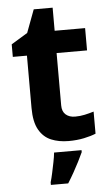

<svg xmlns="http://www.w3.org/2000/svg" viewBox="-59 -701 553 961"><g transform="rotate(-5 217.0 -220.5)"><path d="M308 -109Q333 -109 356 -114Q379 -119 402 -126V-15Q378 -5 342.5 2.5Q307 10 265 10Q216 10 177.5 -6Q139 -22 116.5 -61.5Q94 -101 94 -171V-434H23V-497L105 -547L148 -662H243V-546H396V-434H243V-171Q243 -140 261 -124.5Q279 -109 308 -109ZM325 71Q315 93 302.5 117.5Q290 142 275.5 168Q261 194 244 221H157V208Q163 188 168.5 162Q174 136 179.5 109Q185 82 187 61H325Z"/></g></svg>

Font: Noto Sans New Tai Lue
Style: Regular
Weight: 400
Designer: Monotype Design Team
Foundry: Monotype Imaging Inc.
Version: Version 2.003